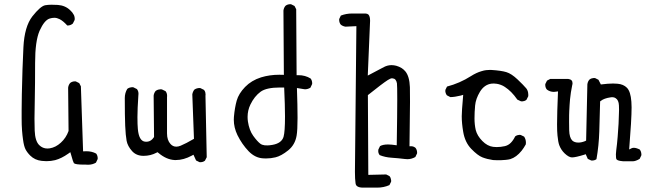

<svg xmlns="http://www.w3.org/2000/svg" viewBox="-20 -754 3040 897"><path d="M391.6 15.6Q412.1 15.6 428.2 5.9L436 -10.3Q436.5 -12.2 436.5 -13.7Q436.5 -27.3 429.2 -36.6Q409.2 -47.4 383.8 -47.4Q379.9 -47.4 368.2 -46.9L357.9 -350.6L350.1 -365.7L334.5 -373.5Q332.5 -374 331.1 -374Q316.9 -374 307.6 -366.2Q299.8 -356.9 298.3 -344.2L300.3 -142.1Q288.6 -109.4 264.2 -87.4Q240.2 -65.4 212.4 -61Q206.5 -60.1 201.7 -60.1Q179.2 -60.1 163.1 -76.2Q144 -95.2 142.1 -143.6Q141.1 -166.5 141.1 -199.2Q141.1 -231.9 142.6 -295.2Q144 -358.4 144 -459.5Q144 -562.5 165 -610.4Q187.5 -660.2 212.4 -667.5Q223.1 -670.9 234.4 -670.9Q245.6 -670.9 258.3 -664.6Q274.4 -656.7 293.9 -635.3Q294.9 -634.8 295.4 -634.8Q309.6 -634.8 320.3 -644L328.6 -660.6Q329.1 -663.1 329.1 -665.3Q329.1 -667.5 328.9 -670.7Q328.6 -673.8 327.4 -678.2Q326.2 -682.6 323.7 -686.5Q318.8 -696.3 307.6 -706.5Q284.7 -728.5 250 -731Q235.8 -731.9 220.2 -731.9Q204.6 -731.9 190.9 -729.5Q168.9 -725.1 131.3 -677.7Q94.2 -629.9 89.4 -533Q84.5 -436 82 -313Q81.1 -261.7 81.1 -238.8Q81.1 -215.8 81.1 -201.7Q81.1 -187.5 81.5 -171.4Q82 -155.3 83 -143.8Q84 -132.3 85 -122.1Q85.9 -111.8 87.4 -103Q89.8 -85.4 92.5 -75.2Q95.2 -64.9 98.6 -57.6Q106.4 -42 121.1 -27.3Q142.6 -5.9 174.8 -2.4Q186 -1 196.8 -1Q218.3 -1 237.8 -5.9Q267.1 -13.7 298.8 -36.1L308.6 -43Q317.4 -11.7 320.3 -3.4Q324.7 7.3 325.2 8.3Q332 15.1 372.6 15.1Q376 15.1 380.4 15.1Q385.7 15.6 391.6 15.6Z M915 3.9Q928.7 3.9 937.5 -3.4L945.8 -19.5L939.9 -306.2Q940.4 -309.1 940.4 -313.2Q940.4 -317.4 939 -323Q937.5 -328.6 933.1 -334L916.5 -342.3Q914.6 -342.8 913.1 -342.8Q898.4 -342.8 887.7 -335Q880.4 -325.2 878.4 -313L886.2 -105.5Q848.6 -83.5 823.7 -73.2Q813 -68.8 803.7 -68.8Q787.6 -68.8 776.4 -81.5Q760.3 -99.1 760.3 -130.9V-300.3Q760.7 -303.2 760.7 -305.7Q760.7 -319.3 753.4 -328.1L736.3 -336.4Q733.9 -336.9 729.7 -336.9Q725.6 -336.9 719.2 -335.2Q712.9 -333.5 707 -329.1Q699.2 -319.3 697.8 -307.1L699.7 -113.8Q695.3 -107.4 691.9 -104Q680.2 -91.8 663.6 -91.8Q660.2 -91.8 656.7 -92.3Q628.9 -96.2 624 -151.4Q622.1 -170.9 622.1 -207.5Q622.1 -244.1 626.5 -310.1Q627 -313.5 627 -315.4Q627 -329.1 619.6 -337.9L603 -346.2Q601.1 -346.7 597.2 -346.7Q593.3 -346.7 586.9 -345Q580.6 -343.3 574.7 -338.9Q563 -319.8 563 -295.9Q563 -211.9 564.9 -166.5Q566.9 -121.1 571.5 -96.2Q576.2 -71.3 597.2 -47.9Q617.2 -25.9 650.4 -25.9Q683.6 -25.9 710.9 -40.5L715.8 -43L720.2 -39.6Q757.3 -8.3 795.9 -6.3Q798.8 -6.3 801.8 -6.3Q837.9 -6.3 876 -26.9L883.8 -31.2L896 -4.4L911.6 3.4Q913.6 3.9 915 3.9Z M1304.7 -114.7Q1295.4 -84.5 1252.4 -77.1Q1238.3 -74.7 1230 -74.7Q1221.7 -74.7 1216.3 -75.2Q1204.1 -76.7 1196.3 -82.5Q1181.6 -93.8 1163.1 -119.4Q1144.5 -145 1138.2 -186.5Q1136.7 -197.3 1136.7 -208Q1136.7 -238.3 1149.9 -265.6Q1168.5 -304.2 1197.8 -325.7Q1225.1 -345.2 1288.1 -345.2Q1293.9 -345.2 1307.6 -345.2Q1311.5 -259.8 1311.5 -210Q1311.5 -138.2 1304.7 -114.7ZM1222.7 -13.7Q1245.6 -13.7 1267.1 -19Q1293.9 -25.4 1326.7 -51.8Q1358.4 -77.6 1365.7 -120.1Q1370.1 -145.5 1370.1 -202.9Q1370.1 -260.3 1367.2 -342.8L1400.4 -337.4Q1403.3 -336.9 1405.3 -336.9Q1407.2 -336.9 1410.2 -337.2Q1413.1 -337.4 1416.5 -338.4Q1423.8 -340.3 1430.2 -344.2L1438 -360.8Q1438.5 -362.8 1438.5 -364.3Q1438.5 -377.9 1431.2 -387.2Q1406.2 -402.8 1374 -402.8H1365.7L1363.8 -710.9L1356 -726.1L1340.3 -733.9Q1338.4 -734.4 1336.9 -734.4Q1322.8 -734.4 1313.5 -726.6Q1305.7 -717.3 1304.2 -704.6L1306.2 -404.3Q1291.5 -404.8 1285.2 -404.8Q1239.7 -404.8 1199.7 -392.6Q1154.8 -378.4 1125 -347.7Q1095.2 -316.9 1085.9 -284.2Q1076.7 -251.5 1072.8 -207.5Q1072.3 -200.7 1072.3 -194.3Q1072.3 -158.2 1089.4 -122.6Q1110.4 -80.1 1141.6 -47.4Q1171.9 -16.1 1209.5 -14.2Q1216.3 -13.7 1222.7 -13.7Z M1638.2 48.8Q1638.2 82.5 1641.1 102.5Q1642.1 109.9 1646 113.8Q1654.3 122.1 1673.8 122.6H1741.7Q1772.9 122.6 1799.3 110.8L1807.1 95.2Q1807.6 93.3 1807.6 90.8Q1807.6 88.4 1806.6 84.5Q1805.7 76.2 1800.3 69.3L1784.2 61L1700.7 63L1698.7 -309.6Q1767.1 -364.3 1791.5 -379.9Q1798.3 -384.3 1803.2 -386.2Q1807.6 -388.2 1810.8 -388.2Q1814 -388.2 1815.4 -387.7Q1830.6 -386.2 1834.5 -364.7Q1835.9 -354.5 1835.9 -290Q1835.9 -225.6 1833.5 -75.2Q1807.6 -79.1 1793 -79.1Q1768.6 -79.1 1755.4 -71.3L1747.6 -55.2Q1747.1 -52.2 1747.1 -48.3Q1747.1 -37.6 1753.9 -29.3Q1779.3 -19 1809.6 -17.1Q1839.8 -15.1 1871.1 -11.2Q1877 -10.3 1883.3 -10.3Q1902.8 -10.3 1920.4 -20.5L1928.2 -36.6Q1928.7 -38.6 1928.7 -40Q1928.7 -54.2 1920.9 -63.5Q1911.6 -70.8 1901.4 -70.8H1893.1Q1895.5 -225.6 1895.5 -278.3Q1895.5 -331.1 1895 -346.7Q1893.1 -397.5 1873.5 -420.9Q1858.4 -439 1831.1 -446.8Q1819.8 -449.7 1809.1 -449.7Q1791 -449.7 1773.9 -440.9L1698.2 -400.9Q1709 -656.7 1709 -657.2Q1709 -677.7 1701.2 -686Q1696.3 -690.4 1687.5 -690.9H1625Q1597.2 -690.9 1572.3 -681.2L1564.9 -665.5Q1564.5 -663.6 1564.5 -662.1Q1564.5 -647.9 1572.3 -638.7Q1581.5 -631.3 1594.2 -629.4L1645 -631.8Z M2137.2 -210.9Q2137.2 -177.7 2144 -138.2Q2152.3 -88.9 2181.6 -58.6Q2211.9 -27.3 2233.9 -18.8Q2255.9 -10.3 2283.2 -6.3Q2295.9 -5.4 2303.7 -5.4Q2311.5 -5.4 2321 -5.6Q2330.6 -5.9 2343 -7.1Q2355.5 -8.3 2364.3 -10.7Q2392.6 -19.5 2417 -49.8Q2427.7 -63.5 2436.5 -79.6Q2437 -84 2437 -87.9Q2437 -103 2428.7 -115.7L2412.6 -123.5Q2410.6 -124 2406.7 -124Q2402.8 -124 2397.2 -122.3Q2391.6 -120.6 2386.7 -116.7Q2378.4 -99.1 2366.7 -87.2Q2355 -75.2 2338.9 -71.3Q2319.3 -66.9 2300.8 -66.9Q2292.5 -66.9 2284.2 -67.9Q2256.8 -71.3 2233.2 -95.5Q2209.5 -119.6 2202.6 -146.5Q2196.8 -171.9 2196.8 -200.9Q2196.8 -230 2199.7 -261.2Q2202.6 -292.5 2222.2 -325.2Q2243.2 -359.4 2276.9 -363.3Q2281.7 -363.8 2287.4 -363.8Q2293 -363.8 2301.3 -362.5Q2309.6 -361.3 2320.1 -357.4Q2330.6 -353.5 2338.9 -347.7Q2354 -337.9 2368.2 -323.7Q2382.3 -309.6 2397 -288.6L2413.6 -280.8Q2415.5 -280.3 2419.4 -280.3Q2423.3 -280.3 2429 -282Q2434.6 -283.7 2439.5 -287.6L2447.8 -304.2Q2448.2 -306.6 2448.2 -310.5Q2448.2 -314.5 2447.3 -320.8Q2445.3 -333 2438.5 -341.3Q2425.8 -356.4 2397.7 -383.1Q2369.6 -409.7 2345.7 -417Q2321.8 -424.3 2275.4 -427.2Q2272 -427.2 2266.4 -427.2Q2260.7 -427.2 2251.2 -426.3Q2241.7 -425.3 2229.5 -421.4Q2205.6 -414.6 2180.2 -398.4Q2127.9 -365.2 2068.4 -349.6L2061 -334.5Q2060.5 -332.5 2060.5 -328.6Q2060.5 -324.7 2062.3 -319.1Q2064 -313.5 2067.9 -308.6L2084 -300.3Q2105.5 -300.8 2132.8 -307.6L2144 -311Q2140.1 -270 2138.7 -245.1Q2137.2 -220.2 2137.2 -210.9Z M2833 -299.3Q2836.4 -299.8 2838.1 -299.8Q2839.8 -299.8 2840.8 -299.8Q2841.8 -299.8 2843.5 -299.6Q2845.2 -299.3 2846.9 -299.1Q2848.6 -298.8 2850.1 -298.3Q2851.6 -297.9 2853 -297.1Q2854.5 -296.4 2856 -295.4Q2870.6 -286.6 2871.6 -261.2Q2872.1 -250 2872.1 -241.2Q2872.1 -232.4 2871.6 -224.6Q2871.1 -181.6 2865.7 -115.7Q2862.8 -80.1 2858.9 -51.3Q2857.4 -38.6 2857.4 -33.2Q2857.4 -14.6 2859.9 -10.3Q2863.3 -4.9 2877 -2.4Q2883.8 -1 2891.6 -0.5H2936Q2949.7 -0.5 2968.3 -11.7L2976.1 -27.8Q2976.6 -29.8 2976.6 -33.7Q2976.6 -37.6 2974.9 -43.5Q2973.1 -49.3 2969.2 -55.2Q2952.6 -63.5 2941.4 -63.5Q2936 -63.5 2932.1 -62L2919.4 -55.7Q2930.7 -195.8 2930.7 -252.9Q2930.7 -268.6 2929.7 -278.8Q2926.3 -326.7 2908.7 -344.2Q2892.6 -360.4 2865.2 -362.8Q2855.5 -363.8 2844.2 -363.8Q2821.3 -363.8 2787.1 -359.4L2775.9 -381.3L2760.3 -389.2Q2758.3 -389.6 2754.4 -389.6Q2750.5 -389.6 2744.6 -387.9Q2738.8 -386.2 2733.4 -381.8Q2725.6 -372.6 2724.1 -359.9L2718.3 -97.2L2713.4 -94.7Q2696.8 -87.9 2682.1 -87.9Q2663.6 -87.9 2653.3 -97.7Q2640.1 -111.3 2639.2 -145.5Q2638.7 -165.5 2638.7 -184.8Q2638.7 -204.1 2638.9 -217Q2639.2 -230 2639.6 -237.1Q2640.1 -244.1 2640.4 -251Q2640.6 -257.8 2641.1 -264.2Q2642.1 -277.8 2643.1 -290Q2646 -320.8 2653.3 -356Q2654.8 -360.8 2654.8 -365.2Q2654.8 -374 2649.9 -378.9Q2645 -383.8 2634.3 -385.3H2550.8L2535.6 -377.4L2527.8 -361.8Q2527.3 -359.9 2527.3 -358.4Q2527.3 -344.2 2535.2 -335.4Q2549.8 -324.7 2567.4 -324.7Q2572.3 -324.7 2577.1 -325.7L2586.9 -327.1Q2582.5 -223.1 2582.5 -172.9Q2582.5 -138.7 2584.5 -121.1Q2587.4 -90.3 2592.8 -75.7Q2601.1 -53.7 2617.7 -37.6Q2637.7 -18.6 2652.3 -18.6Q2668.5 -18.6 2709.5 -31.2L2716.3 -33.7L2726.1 -11.7L2741.7 -4.4Q2743.7 -3.9 2745.1 -3.9Q2757.8 -3.9 2766.6 -10.3Q2777.8 -73.7 2779.8 -139.6L2783.7 -280.3L2787.1 -282.7Q2802.2 -294.9 2833 -299.3Z"/></svg>

Font: NaikaiFont
Style: Light
Weight: 300
Version: Version 1.89